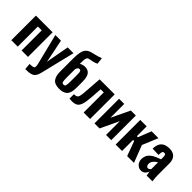

<svg xmlns="http://www.w3.org/2000/svg" viewBox="107 -1934 3189 3189"><g transform="rotate(45 1701.5 -339.5)"><path d="M51.8 0V-578.1H443.8V0H293V-472.7H202.6V0Z M554.2 174.8 544.9 64Q578.6 64 597.9 61.5Q617.2 59.1 630.6 53.5Q644 47.9 647.7 35.6Q651.4 23.4 650.4 7.3Q649.4 -8.8 643.1 -36.1L507.8 -578.1H639.6L688 -343.3L723.6 -165L755.4 -343.3L798.3 -578.1H934.6L792.5 6.8Q783.7 43.9 774.7 68.4Q765.6 92.8 752.2 112.8Q738.8 132.8 723.1 143.8Q707.5 154.8 682.4 162.4Q657.2 169.9 627.4 172.4Q597.7 174.8 554.2 174.8Z M1187 -90.8Q1214.4 -90.8 1222.9 -114Q1231.4 -137.2 1231.4 -210V-377.9Q1231.4 -425.8 1223.1 -444.6Q1214.8 -463.4 1191.9 -463.4Q1174.3 -463.4 1162.4 -450.9Q1150.4 -438.5 1140.6 -407.7V-216.3Q1140.6 -138.7 1148.9 -114.7Q1157.2 -90.8 1187 -90.8ZM1178.7 9.3Q1125 8.8 1088.4 -5.9Q1051.8 -20.5 1031.2 -50.3Q1010.7 -80.1 1002 -119.4Q993.2 -158.7 993.2 -213.9V-519.5Q993.2 -579.6 999.5 -624Q1005.9 -668.5 1016.4 -697.3Q1026.9 -726.1 1045.4 -746.1Q1064 -766.1 1083.3 -776.9Q1102.5 -787.6 1131.8 -796.4Q1161.1 -805.2 1188.2 -810.8Q1215.3 -816.4 1254.2 -827.6Q1293 -838.9 1326.7 -852.5L1340.3 -736.3Q1306.2 -720.2 1271.7 -711.2Q1237.3 -702.1 1217.8 -699.7Q1198.2 -697.3 1179.9 -691.9Q1161.6 -686.5 1153.1 -675.3Q1144.5 -664.1 1139.4 -640.1Q1134.3 -616.2 1134.3 -573.7L1133.8 -528.8Q1183.1 -554.7 1232.4 -554.7Q1305.2 -554.7 1340.6 -505.6Q1376 -456.5 1376 -342.3V-208Q1376 -143.1 1362.1 -98.9Q1348.1 -54.7 1320.8 -31.2Q1293 -7.8 1259.3 1Q1227.5 9.8 1183.6 9.3Q1181.2 9.3 1178.7 9.3Z M1420.9 2.4V-102.5Q1428.7 -102.1 1436 -102.1Q1453.1 -102.1 1465.8 -106Q1483.4 -111.8 1494.4 -122.6Q1505.4 -133.3 1512 -160.4Q1518.6 -187.5 1521.2 -214.1Q1523.9 -240.7 1527.3 -291.5L1548.3 -578.1H1901.9V0H1750.5V-472.7H1677.2L1663.6 -279.8Q1655.8 -161.6 1636.5 -101.1Q1617.2 -40.5 1581.1 -17.3Q1544.9 5.9 1478 5.9Q1456.1 5.9 1420.9 2.4Z M2004.9 0V-578.1H2126V-252.9L2281.7 -578.1H2398.9V0H2276.9V-324.2L2124 0Z M2502.4 0V-578.1H2653.3V-347.7H2678.2L2769 -578.1H2930.7L2815.9 -303.2L2933.1 0H2772.9L2678.2 -259.3H2653.3V0Z M3160.2 -99.6Q3173.3 -99.6 3187.3 -109.4Q3201.2 -119.1 3209.5 -130.9V-289.1Q3168.9 -268.1 3141.8 -234.1Q3114.7 -200.2 3114.7 -163.6Q3114.7 -134.3 3127 -116.9Q3139.2 -99.6 3160.2 -99.6ZM3104 9.8Q3064.9 9.3 3034.4 -11.7Q3003.9 -32.7 2989 -64Q2974.1 -95.2 2974.1 -129.9Q2974.1 -152.3 2978.5 -172.9Q2982.9 -193.4 2989.3 -209.5Q2995.6 -225.6 3007.3 -240.5Q3019 -255.4 3029.3 -266.4Q3039.6 -277.3 3056.4 -288.6Q3073.2 -299.8 3085.4 -306.9Q3097.7 -314 3117.2 -322.8Q3136.7 -331.5 3148.2 -336.2Q3159.7 -340.8 3179.9 -348.6Q3200.2 -356.4 3209.5 -359.9V-413.1Q3209.5 -444.3 3201.4 -459.7Q3193.4 -475.1 3170.4 -475.1Q3131.8 -475.1 3129.9 -420.9L3127 -381.3L2983.9 -387.2Q2983.9 -397 2985.4 -407.2Q2991.7 -500 3041.5 -543.7Q3091.3 -587.4 3183.6 -587.4Q3269 -587.4 3312.3 -540.5Q3355.5 -493.7 3355.5 -412.1V-145Q3355.5 -78.6 3366.2 0H3231Q3218.8 -64 3216.8 -83Q3205.1 -43.5 3176.5 -16.8Q3147.9 9.8 3104 9.8Z"/></g></svg>

Font: Oswald
Style: DemiBold
Weight: 600
Designer: Vernon Adams
Foundry: Vernon Adams
Version: 3.0; ttfautohint (v0.95) -l 8 -r 50 -G 200 -x 0 -w "G" -W -c